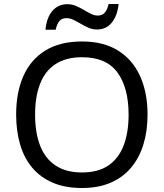

<svg xmlns="http://www.w3.org/2000/svg" viewBox="-20 -933 821 963"><path d="M720 -358Q720 -275 699 -207.5Q678 -140 636.5 -91Q595 -42 533.5 -16Q472 10 391 10Q307 10 245 -16.5Q183 -43 142 -91.5Q101 -140 81 -208Q61 -276 61 -359Q61 -469 97 -551Q133 -633 206.5 -679Q280 -725 392 -725Q499 -725 572 -679.5Q645 -634 682.5 -551.5Q720 -469 720 -358ZM156 -358Q156 -268 181 -203Q206 -138 258.5 -103Q311 -68 391 -68Q472 -68 523.5 -103Q575 -138 600 -203Q625 -268 625 -358Q625 -493 569 -569.5Q513 -646 392 -646Q311 -646 258.5 -611.5Q206 -577 181 -512.5Q156 -448 156 -358ZM208 -784Q211 -814 219.5 -837.5Q228 -861 242 -877.5Q256 -894 275 -903Q294 -912 318 -912Q340 -912 360.5 -903.5Q381 -895 400 -883.5Q419 -872 436.5 -863.5Q454 -855 470 -855Q493 -855 505.5 -869.5Q518 -884 525 -913H575Q569 -855 541 -820Q513 -785 466 -785Q445 -785 425 -793.5Q405 -802 385.5 -813.5Q366 -825 348.5 -833.5Q331 -842 314 -842Q290 -842 278 -827.5Q266 -813 259 -784Z"/></svg>

Font: Noto Sans Hebrew
Style: Regular
Weight: 400
Designer: Monotype Design Team
Foundry: Monotype Imaging Inc.
Version: Version 2.003;January 10, 2023;FontCreator 14.0.0.2877 64-bi